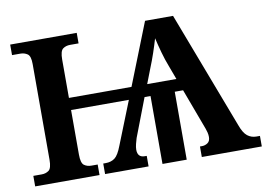

<svg xmlns="http://www.w3.org/2000/svg" viewBox="-76 -833 1322 952"><g transform="rotate(-10 584.5 -357.0)"><path d="M28 0V-53H70Q91 -53 106 -64Q121 -75 121 -118V-600Q121 -640 105.5 -650.5Q90 -661 70 -661H28V-714H363V-661H320Q299 -661 284 -650Q269 -639 269 -596V-403H584L707 -714H848L1072 -125Q1087 -83 1106.5 -68Q1126 -53 1151 -53H1169V0H867V-53H877Q893 -53 906 -62Q919 -71 919 -92Q919 -104 916 -115.5Q913 -127 910 -135L833 -342H791V0H669V-342H639L565 -149Q561 -137 557 -120.5Q553 -104 553 -92Q553 -53 589 -53H599V0H380V-53H392Q420 -53 438.5 -67Q457 -81 474 -126L560 -342H269V-118Q269 -75 284 -64Q299 -53 320 -53H352V0ZM663 -403H810L784 -473Q771 -506 760 -545.5Q749 -585 741 -620Q732 -589 719 -550.5Q706 -512 692 -478Z"/></g></svg>

Font: NotoSerif-Bold
Style: Regular
Weight: 700
Designer: Monotype Design Team
Foundry: Monotype Imaging Inc.
Version: Version 2.007; ttfautohint (v1.8) -l 8 -r 50 -G 200 -x 14 -D